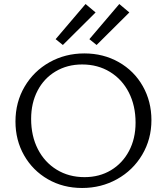

<svg xmlns="http://www.w3.org/2000/svg" viewBox="-20 -930 830 956"><path d="M257 -735 406 -910 456 -868 293 -706ZM425 -735 574 -910 624 -868 461 -706ZM57 -325Q57 -421 102.5 -498.5Q148 -576 226.5 -620Q305 -664 400 -664Q495 -664 571.5 -620.5Q648 -577 691 -501Q734 -425 734 -332Q734 -237 688 -159.5Q642 -82 563 -38Q484 6 389 6Q294 6 218.5 -37.5Q143 -81 100 -156.5Q57 -232 57 -325ZM655 -319Q655 -404 621.5 -469.5Q588 -535 527.5 -572Q467 -609 389 -609Q315 -609 257 -574.5Q199 -540 167 -478.5Q135 -417 135 -338Q135 -253 168.5 -187.5Q202 -122 262.5 -85Q323 -48 401 -48Q475 -48 532.5 -82.5Q590 -117 622.5 -178.5Q655 -240 655 -319Z"/></svg>

Font: Ysabeau Infant
Style: Regular
Weight: 400
Designer: Christian Thalmann (Catharsis Fonts)
Version: Version 0.003